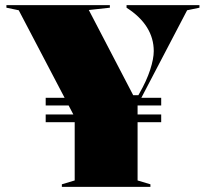

<svg xmlns="http://www.w3.org/2000/svg" viewBox="-20 -728 802 748"><path d="M158 -317V-347H608V-317ZM158 -252V-282H608V-252ZM221 0V-10L271 -25V-272L53 -688L5 -698V-708H408V-698L326 -689L499 -357H519L523 -364Q551 -413 565 -456Q579 -499 579 -529Q579 -579 552.5 -621.5Q526 -664 473 -698V-708H757V-698L709 -688L516 -319V-25L566 -10V0Z"/></svg>

Font: Kalnia Thin
Style: Regular
Weight: 100
Version: Version 1.105